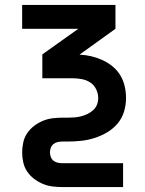

<svg xmlns="http://www.w3.org/2000/svg" viewBox="-20 -550 590 780"><path d="M480 210H234Q214 210 193.5 207.5Q173 205 154 197Q135 189 118.5 176.5Q102 164 90.5 147Q79 130 74.5 109.5Q70 89 70 69Q70 49 74.5 28.5Q79 8 90.5 -9Q102 -26 118.5 -38.5Q135 -51 154 -59Q173 -67 193.5 -69.5Q214 -72 234 -72H255Q268 -72 282 -73Q296 -74 309.5 -77.5Q323 -81 335.5 -87Q348 -93 358.5 -102.5Q369 -112 374 -125Q379 -138 379 -152Q379 -170 370.5 -187.5Q362 -205 346.5 -215Q331 -225 312.5 -228.5Q294 -232 275 -232H152V-329L298 -433H70V-530H449V-433L303 -328Q327 -327 350.5 -321.5Q374 -316 396 -306Q418 -296 437 -280.5Q456 -265 468.5 -244.5Q481 -224 486.5 -200Q492 -176 492 -152Q492 -124 484 -97Q476 -70 458 -48.5Q440 -27 415.5 -12.5Q391 2 364.5 10.5Q338 19 310 22Q282 25 255 25H234Q224 25 214.5 27Q205 29 197.5 35Q190 41 186.5 50Q183 59 183 69Q183 79 186.5 88Q190 97 197.5 103Q205 109 214.5 111Q224 113 234 113H480Z"/></svg>

Font: Lode
Style: Bold
Weight: 700
Monospace: yes
Designer: Belleve Invis
Foundry: Belleve Invis
Version: Version 29.2.0; ttfautohint (v1.8.3)